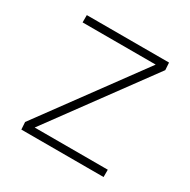

<svg xmlns="http://www.w3.org/2000/svg" viewBox="-120 -614 721 728"><g transform="rotate(30 240.5 -250.0)"><path d="M60 -468V-500H420L422 -468L102 -32H422V0H62L60 -32L380 -468Z"/></g></svg>

Font: TypoPRO Titillium Maps
Style: 1 wt
Weight: 100
Designer: Campivisivi
Foundry: Accademia di Belle Arti di Urbino and students of MA course of Visual design
Version: Version 001.001